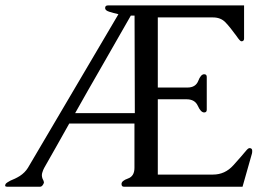

<svg xmlns="http://www.w3.org/2000/svg" viewBox="-65 -706 1029 726"><path d="M531.7 -45.9H740.7Q785.6 -45.9 817.1 -80.8Q848.6 -115.7 864.7 -135.3Q873.5 -146 878.4 -146Q888.7 -146 888.7 -135.7Q888.7 -129.4 887.7 -125.5L852.1 0H403.3Q394.5 0 394.5 -10.3Q394.5 -22.5 418.9 -31Q443.4 -39.6 443.4 -71.3V-238.8H196.8Q173.3 -196.8 149.7 -155Q126 -113.3 102.5 -71.8Q98.1 -64 95.2 -54.2Q93.3 -48.8 93.3 -43Q93.3 -40.5 93.8 -38.1Q94.7 -31.7 97.2 -27.6Q99.6 -23.4 100.6 -19Q101.1 -17.6 101.1 -16.1Q101.1 -15.1 100.6 -13.7Q100.1 -12.7 99.6 -11.7Q99.1 -10.7 99.1 -10.3Q93.8 0 86.9 0H-38.6Q-43.9 0 -45.4 -2.9V-5.4Q-45.4 -7.3 -43.9 -10.3Q-40 -15.6 -25.9 -22.9Q-17.6 -26.4 -8.5 -30.5Q0.5 -34.7 9.8 -40.5Q29.3 -53.2 40.5 -71.3L382.8 -652.3Q363.8 -656.7 348.1 -661.6Q332.5 -666.5 332.5 -675.3Q332.5 -685.5 342.8 -685.5H857.9V-560.1Q857.9 -549.8 847.7 -549.8Q842.8 -549.8 829.6 -569.3Q805.2 -603 787.4 -621.6Q769.5 -640.1 740.7 -640.1H531.7V-375H643.6Q674.8 -375 684.6 -400.1Q694.3 -425.3 707 -425.3Q716.8 -425.3 716.8 -415V-291Q716.8 -280.8 707 -280.8Q694.3 -280.8 683.1 -305.7Q671.9 -330.6 640.6 -330.6H531.7ZM444.8 -278.3 443.8 -647H429.7Q387.7 -572.8 324.2 -462.6Q260.7 -352.5 219.2 -278.3Z"/></svg>

Font: Caudex
Style: Regular
Weight: 400
Version: Version 1.04